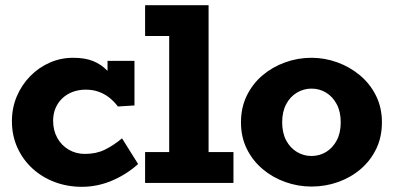

<svg xmlns="http://www.w3.org/2000/svg" viewBox="-20 -706 1520 741"><path d="M296 15Q240 15 191 -3.5Q142 -22 105 -56Q68 -90 47 -136.5Q26 -183 26 -238Q26 -290 45 -334.5Q64 -379 97 -412.5Q130 -446 172.5 -464.5Q215 -483 262 -483Q308 -483 339 -470.5Q370 -458 393.5 -434Q417 -410 438 -375L395 -381V-471H499V-299L435 -295Q420 -315 401.5 -329.5Q383 -344 360.5 -352Q338 -360 311 -360Q284 -360 261 -351.5Q238 -343 221 -327Q204 -311 194.5 -289Q185 -267 185 -240Q185 -203 201 -174Q217 -145 245 -128.5Q273 -112 308 -112Q351 -112 384 -128Q417 -144 451 -172L513 -73Q469 -33 412.5 -9Q356 15 296 15Z M633 -40V-686H785V-40ZM540 0V-119H881V0ZM540 -567V-686H775V-567Z M1182 14Q1130 14 1081 -3.5Q1032 -21 993.5 -53.5Q955 -86 932.5 -131.5Q910 -177 910 -234Q910 -291 932.5 -337Q955 -383 993.5 -415.5Q1032 -448 1081 -465.5Q1130 -483 1182 -483Q1233 -483 1281.5 -465.5Q1330 -448 1369 -415.5Q1408 -383 1431 -337Q1454 -291 1454 -234Q1454 -177 1432 -131.5Q1410 -86 1372 -53.5Q1334 -21 1285 -3.5Q1236 14 1182 14ZM1182 -104Q1213 -104 1238.5 -119.5Q1264 -135 1279.5 -164Q1295 -193 1295 -234Q1295 -275 1279.5 -304Q1264 -333 1238.5 -348.5Q1213 -364 1182 -364Q1152 -364 1126 -348.5Q1100 -333 1084.5 -304Q1069 -275 1069 -234Q1069 -193 1084.5 -164Q1100 -135 1126 -119.5Q1152 -104 1182 -104Z"/></svg>

Font: BioRhyme ExtraBold ExtraBold
Style: Regular
Weight: 800
Version: Version 1.600;gftools[0.9.33]